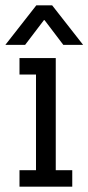

<svg xmlns="http://www.w3.org/2000/svg" viewBox="-36 -699 331 719"><path d="M37 -61.7H98.8V-419.8H37V-481.5H172.8V-61.7H234.6V0H37ZM128.4 -623.5 58 -530.9H-16L100 -679H159.3L275.3 -530.9H201.2L130.9 -623.5Z"/></svg>

Font: Slabo 27px
Style: Regular
Weight: 400
Version: Version 1.02 Build 003a